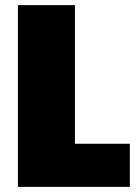

<svg xmlns="http://www.w3.org/2000/svg" viewBox="-20 -728 546 748"><path d="M49.8 0V-708H272V-168H485.8V0Z"/></svg>

Font: Poppins Black
Style: Regular
Weight: 900
Designer: Ninad Kale (Devanagari), Jonny Pinhorn (Latin)
Foundry: Indian Type Foundry
Version: 4.004